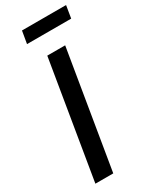

<svg xmlns="http://www.w3.org/2000/svg" viewBox="-230 -974 840 1035"><g transform="rotate(-30 190.0 -456.5)"><path d="M267.1 -727.5 146.5 0H35.2L155.8 -727.5ZM379.9 -913.1 367.2 -835.9H92.3L105.5 -913.1Z"/></g></svg>

Font: Inter Medium
Style: Italic
Weight: 500
Italic angle: -9.3988°
Designer: Rasmus Andersson
Foundry: rsms
Version: Version 4.001;git-66647c0bb